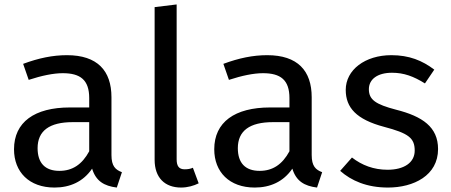

<svg xmlns="http://www.w3.org/2000/svg" viewBox="-20 -830 2026 863"><path d="M481 -133V-393C481 -512 418 -582 281 -582C217 -582 154 -569 84 -543L109 -471C167 -490 220 -501 262 -501C341 -501 381 -471 381 -389V-347H294C135 -347 43 -281 43 -159C43 -57 111 13 225 13C294 13 354 -13 394 -72C411 -16 448 6 505 13L528 -56C499 -67 481 -83 481 -133ZM247 -62C183 -62 149 -97 149 -164C149 -242 202 -281 307 -281H381V-150C349 -91 306 -62 247 -62Z M794 13C823 13 851 5 873 -6L847 -76C836 -71 824 -69 810 -69C784 -69 774 -84 774 -114V-810L675 -798V-112C675 -31 721 13 794 13Z M1381 -133V-393C1381 -512 1318 -582 1181 -582C1117 -582 1054 -569 984 -543L1009 -471C1067 -490 1120 -501 1162 -501C1241 -501 1281 -471 1281 -389V-347H1194C1035 -347 943 -281 943 -159C943 -57 1011 13 1125 13C1194 13 1254 -13 1294 -72C1311 -16 1348 6 1405 13L1428 -56C1399 -67 1381 -83 1381 -133ZM1147 -62C1083 -62 1049 -97 1049 -164C1049 -242 1102 -281 1207 -281H1281V-150C1249 -91 1206 -62 1147 -62Z M1739 -582C1621 -582 1534 -516 1534 -426C1534 -346 1582 -293 1706 -260C1816 -231 1844 -210 1844 -153C1844 -99 1796 -67 1722 -67C1660 -67 1607 -87 1562 -122L1509 -62C1559 -18 1628 13 1724 13C1839 13 1949 -41 1949 -160C1949 -259 1879 -307 1760 -337C1668 -361 1638 -382 1638 -429C1638 -474 1677 -503 1742 -503C1795 -503 1839 -487 1890 -455L1932 -517C1878 -558 1819 -582 1739 -582Z"/></svg>

Font: Glow Sans SC Normal Medium
Style: Regular
Weight: 600
Designer: Ryoko NISHIZUKA (kana, bopomofo & ideographs); Paul D. Hunt (Latin, Greek & Cyrillic); Sandoll Communications, Soo-young
Version: Version 0.93